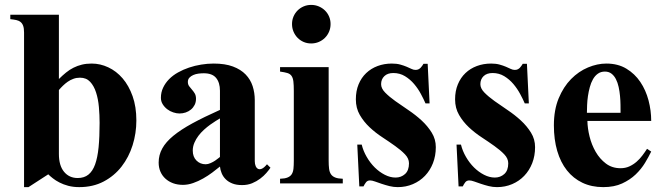

<svg xmlns="http://www.w3.org/2000/svg" viewBox="-20 -748 2701 783"><path d="M536.1 -256.8Q536.1 -312.5 520.8 -355.7Q505.4 -398.9 480 -428.5Q454.6 -458 421.6 -473.4Q388.7 -488.8 354 -488.8Q332 -488.8 314 -484.4Q295.9 -480 279.8 -471.9Q263.7 -463.9 249.3 -452.1Q234.9 -440.4 220.2 -425.8V-688H22V-669.9Q35.6 -668.5 46.1 -666.3Q56.6 -664.1 63.7 -658.4Q70.8 -652.8 74.5 -642.6Q78.1 -632.3 78.1 -615.2V15.1H96.2L176.8 -37.1Q184.1 -29.8 195.6 -20.8Q207 -11.7 222.7 -3.7Q238.3 4.4 258.5 9.8Q278.8 15.1 303.2 15.1Q359.4 15.1 402.8 -7.8Q446.3 -30.8 475.8 -68.8Q505.4 -106.9 520.8 -155.8Q536.1 -204.6 536.1 -256.8ZM386.2 -247.1Q386.2 -189.9 382.1 -147.7Q377.9 -105.5 367.9 -77.6Q357.9 -49.8 340.6 -35.9Q323.2 -22 296.9 -22Q262.2 -22 241.2 -47.4Q220.2 -72.8 220.2 -120.1V-380.9Q227.5 -389.6 236.6 -398.4Q245.6 -407.2 256.1 -414.6Q266.6 -421.9 279.1 -426.5Q291.5 -431.2 306.2 -431.2Q332 -431.2 347.7 -414.3Q363.3 -397.5 371.8 -370.8Q380.4 -344.2 383.3 -311.5Q386.2 -278.8 386.2 -247.1Z M1083 -64 1068.8 -78.1Q1057.6 -64.5 1048.6 -60.3Q1039.6 -56.2 1033 -59.1Q1026.4 -62 1022.7 -70.6Q1019 -79.1 1019 -90.8V-339.8Q1019 -369.6 1010.3 -396.7Q1001.5 -423.8 981.7 -444.3Q961.9 -464.8 929.9 -476.8Q897.9 -488.8 851.1 -488.8Q826.2 -488.8 800.5 -484.6Q774.9 -480.5 751 -472.4Q727.1 -464.4 706.1 -452.6Q685.1 -440.9 669.7 -425.3Q654.3 -409.7 645.3 -390.6Q636.2 -371.6 636.2 -349.1Q636.2 -334.5 643.6 -322.8Q650.9 -311 662.1 -302.5Q673.3 -293.9 686.8 -289.6Q700.2 -285.2 711.9 -285.2Q725.1 -285.2 737.3 -289.3Q749.5 -293.5 758.8 -301.3Q768.1 -309.1 773.7 -320.1Q779.3 -331.1 779.3 -345.2Q779.3 -358.4 774.2 -366.9Q769 -375.5 762.7 -382.6Q756.3 -389.6 751.2 -396.7Q746.1 -403.8 746.1 -414.1Q746.1 -424.3 752.4 -431.2Q758.8 -438 768.3 -442.1Q777.8 -446.3 789.3 -447.8Q800.8 -449.2 811 -449.2Q845.7 -449.2 861.3 -430.2Q877 -411.1 877 -377.9V-299.8Q811.5 -270.5 764.4 -244.9Q717.3 -219.2 686.8 -194.1Q656.2 -168.9 641.6 -142.3Q627 -115.7 627 -85Q627 -64.5 634.3 -47.9Q641.6 -31.2 654.8 -19.3Q668 -7.3 686 -0.7Q704.1 5.9 726.1 5.9Q746.6 5.9 767.6 -1.5Q788.6 -8.8 808.3 -20Q828.1 -31.2 845.5 -44.2Q862.8 -57.1 877 -68.8Q878.4 -55.2 884 -41.5Q889.6 -27.8 900.4 -17.1Q911.1 -6.3 927.5 0.2Q943.8 6.8 967.3 6.8Q989.7 6.8 1008.1 -0.7Q1026.4 -8.3 1041 -19.3Q1055.7 -30.3 1066.2 -42.5Q1076.7 -54.7 1083 -64ZM877 -107.9Q877 -107.9 871.3 -103.3Q865.7 -98.6 857.4 -93Q849.1 -87.4 838.6 -82.8Q828.1 -78.1 818.8 -78.1Q796.4 -78.1 781.2 -93.3Q766.1 -108.4 766.1 -133.8Q766.1 -150.4 772.7 -165.8Q779.3 -181.2 789.3 -194.3Q799.3 -207.5 812 -219Q824.7 -230.5 837.2 -239.5Q849.6 -248.5 860.1 -254.9Q870.6 -261.2 877 -265.1Z M1328.1 -649.9Q1328.1 -666.5 1322 -680.7Q1315.9 -694.8 1305.2 -705.3Q1294.4 -715.8 1280 -721.9Q1265.6 -728 1249 -728Q1232.4 -728 1218.3 -721.9Q1204.1 -715.8 1193.6 -705.3Q1183.1 -694.8 1177 -680.7Q1170.9 -666.5 1170.9 -649.9Q1170.9 -633.3 1177 -618.9Q1183.1 -604.5 1193.6 -593.8Q1204.1 -583 1218.3 -576.9Q1232.4 -570.8 1249 -570.8Q1265.6 -570.8 1280 -576.9Q1294.4 -583 1305.2 -593.8Q1315.9 -604.5 1322 -618.9Q1328.1 -633.3 1328.1 -649.9ZM1377.9 0V-19Q1358.4 -19.5 1346.9 -24.2Q1335.4 -28.8 1329.6 -37.6Q1323.7 -46.4 1322 -60.1Q1320.3 -73.7 1320.3 -92.8V-474.1H1122.1V-456.1Q1140.6 -453.6 1151.9 -450.2Q1163.1 -446.8 1168.9 -438.5Q1174.8 -430.2 1176.5 -415.5Q1178.2 -400.9 1178.2 -377V-92.8Q1178.2 -73.7 1176.8 -60.1Q1175.3 -46.4 1169.7 -37.6Q1164.1 -28.8 1152.8 -24.2Q1141.6 -19.5 1122.1 -19V0Z M1757.3 -147.9Q1757.3 -180.2 1740.7 -207Q1724.1 -233.9 1699.5 -256.6Q1674.8 -279.3 1645.8 -298.8Q1616.7 -318.4 1592 -335.9Q1567.4 -353.5 1550.8 -370.4Q1534.2 -387.2 1534.2 -404.8Q1534.2 -424.8 1547.4 -437.5Q1560.5 -450.2 1584 -450.2Q1610.4 -450.2 1631.6 -437.3Q1652.8 -424.3 1668.9 -405.3Q1685.1 -386.2 1696.5 -364.7Q1708 -343.3 1715.3 -326.2H1731.9L1724.1 -487.8H1707Q1704.6 -483.9 1701.7 -479.5Q1698.7 -475.1 1695.1 -471.4Q1691.4 -467.8 1686.5 -465.3Q1681.6 -462.9 1674.3 -462.9Q1666.5 -462.9 1658 -467Q1649.4 -471.2 1638.4 -475.8Q1627.4 -480.5 1612.8 -484.6Q1598.1 -488.8 1578.1 -488.8Q1546.9 -488.8 1520 -478.8Q1493.2 -468.8 1473.4 -450Q1453.6 -431.2 1442.4 -404.1Q1431.2 -377 1431.2 -342.8Q1431.2 -307.1 1447.3 -279.3Q1463.4 -251.5 1487.3 -229Q1511.2 -206.5 1539.6 -188Q1567.9 -169.4 1591.8 -152.3Q1615.7 -135.3 1631.8 -118.4Q1647.9 -101.6 1647.9 -82Q1647.9 -52.7 1631.8 -38.3Q1615.7 -23.9 1593.3 -23.9Q1571.3 -23.9 1549.3 -35.2Q1527.3 -46.4 1508.5 -64.9Q1489.7 -83.5 1475.6 -107.9Q1461.4 -132.3 1455.1 -158.2H1437L1445.3 12.2H1462.4Q1466.8 2.9 1472.7 -4.6Q1478.5 -12.2 1489.3 -12.2Q1497.1 -12.2 1509.3 -7.8Q1521.5 -3.4 1536.6 1.7Q1551.8 6.8 1568.4 11Q1585 15.1 1602.1 15.1Q1635.3 15.1 1663.8 2.9Q1692.4 -9.3 1713.1 -31Q1733.9 -52.7 1745.6 -82.5Q1757.3 -112.3 1757.3 -147.9Z M2162.1 -147.9Q2162.1 -180.2 2145.5 -207Q2128.9 -233.9 2104.2 -256.6Q2079.6 -279.3 2050.5 -298.8Q2021.5 -318.4 1996.8 -335.9Q1972.2 -353.5 1955.6 -370.4Q1939 -387.2 1939 -404.8Q1939 -424.8 1952.1 -437.5Q1965.3 -450.2 1988.8 -450.2Q2015.1 -450.2 2036.4 -437.3Q2057.6 -424.3 2073.7 -405.3Q2089.8 -386.2 2101.3 -364.7Q2112.8 -343.3 2120.1 -326.2H2136.7L2128.9 -487.8H2111.8Q2109.4 -483.9 2106.4 -479.5Q2103.5 -475.1 2099.9 -471.4Q2096.2 -467.8 2091.3 -465.3Q2086.4 -462.9 2079.1 -462.9Q2071.3 -462.9 2062.7 -467Q2054.2 -471.2 2043.2 -475.8Q2032.2 -480.5 2017.6 -484.6Q2002.9 -488.8 1982.9 -488.8Q1951.7 -488.8 1924.8 -478.8Q1897.9 -468.8 1878.2 -450Q1858.4 -431.2 1847.2 -404.1Q1835.9 -377 1835.9 -342.8Q1835.9 -307.1 1852.1 -279.3Q1868.2 -251.5 1892.1 -229Q1916 -206.5 1944.3 -188Q1972.7 -169.4 1996.6 -152.3Q2020.5 -135.3 2036.6 -118.4Q2052.7 -101.6 2052.7 -82Q2052.7 -52.7 2036.6 -38.3Q2020.5 -23.9 1998 -23.9Q1976.1 -23.9 1954.1 -35.2Q1932.1 -46.4 1913.3 -64.9Q1894.5 -83.5 1880.4 -107.9Q1866.2 -132.3 1859.9 -158.2H1841.8L1850.1 12.2H1867.2Q1871.6 2.9 1877.4 -4.6Q1883.3 -12.2 1894 -12.2Q1901.9 -12.2 1914.1 -7.8Q1926.3 -3.4 1941.4 1.7Q1956.5 6.8 1973.1 11Q1989.7 15.1 2006.8 15.1Q2040 15.1 2068.6 2.9Q2097.2 -9.3 2117.9 -31Q2138.7 -52.7 2150.4 -82.5Q2162.1 -112.3 2162.1 -147.9Z M2635.7 -129.9 2618.7 -141.1Q2609.9 -127.4 2599.4 -113.5Q2588.9 -99.6 2575.7 -88.1Q2562.5 -76.7 2546.4 -69.3Q2530.3 -62 2510.7 -62Q2476.1 -62 2450.9 -81.1Q2425.8 -100.1 2409.2 -128.9Q2392.6 -157.7 2384.3 -191.4Q2376 -225.1 2375.5 -254.9H2635.7Q2635.7 -296.9 2624.8 -338.6Q2613.8 -380.4 2591.3 -413.8Q2568.8 -447.3 2534.4 -468Q2500 -488.8 2452.6 -488.8Q2416 -488.8 2377.9 -472.9Q2339.8 -457 2308.8 -425.5Q2277.8 -394 2258.3 -346.9Q2238.8 -299.8 2238.8 -236.8Q2238.8 -179.2 2252.4 -132.6Q2266.1 -85.9 2292 -53.2Q2317.9 -20.5 2355.2 -2.7Q2392.6 15.1 2439.9 15.1Q2484.9 15.1 2517.1 0.2Q2549.3 -14.6 2572.3 -36.6Q2595.2 -58.6 2610.4 -83.7Q2625.5 -108.9 2635.7 -129.9ZM2510.7 -288.1H2373.5Q2373.5 -301.8 2374.3 -319.6Q2375 -337.4 2377.7 -356Q2380.4 -374.5 2385.3 -392.6Q2390.1 -410.6 2398.2 -424.8Q2406.2 -439 2418.2 -447.5Q2430.2 -456.1 2446.8 -456.1Q2462.9 -456.1 2473.9 -447.5Q2484.9 -439 2491.9 -425Q2499 -411.1 2502.9 -393.3Q2506.8 -375.5 2508.5 -356.7Q2510.3 -337.9 2510.5 -320.1Q2510.7 -302.2 2510.7 -288.1Z"/></svg>

Font: Galatia SIL
Style: Bold
Weight: 700
Designer: Development by SIL's NRSI team
Version: Version 2.1